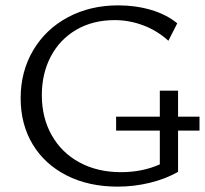

<svg xmlns="http://www.w3.org/2000/svg" viewBox="-20 -687 766 716"><path d="M57 -321Q57 -420 103.5 -499Q150 -578 233 -622.5Q316 -667 421 -667Q486 -667 543.5 -650Q601 -633 641 -600L608 -535Q566 -573 514 -592.5Q462 -612 408 -612Q326 -612 264.5 -576Q203 -540 169.5 -476.5Q136 -413 136 -332Q136 -248 173 -182.5Q210 -117 277 -81Q344 -45 431 -45Q511 -45 576 -74V-200H413V-252H576V-349H644V-252H724V-200H644V-46Q596 -19 537.5 -5Q479 9 419 9Q311 9 229 -32.5Q147 -74 102 -148.5Q57 -223 57 -321Z"/></svg>

Font: LXGW Bright TC
Style: Regular
Weight: 400
Designer: Christian Thalmann (Catharsis Fonts)
Foundry: LXGW / Christian Thalmann (Catharsis Fonts) / Fontworks Inc.
Version: Version 5.501